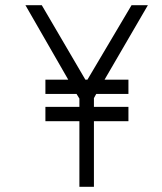

<svg xmlns="http://www.w3.org/2000/svg" viewBox="-20 -720 623 740"><path d="M342 0V-253H475V-308H342V-342L351 -358H475V-413H383L550 -700H487L317 -413H309L141 -700H78L243 -413H155V-358H275L286 -340V-308H155V-253H286V0Z"/></svg>

Font: Advent Pro
Style: Regular
Weight: 400
Designer: Andreas Kalpakidis
Foundry: Andreas Kalpakidis
Version: Version 2.002 2008